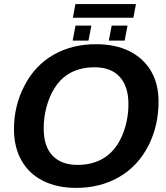

<svg xmlns="http://www.w3.org/2000/svg" viewBox="-20 -916 818 946"><path d="M453.1 -698.2Q548.8 -698.2 617.7 -663.8Q686.5 -629.4 723.9 -566.2Q761.2 -502.9 761.2 -415.5Q761.2 -294.9 710 -195.8Q658.2 -96.2 565.9 -43.2Q473.6 9.8 355 9.8Q261.2 9.8 191.4 -25.4Q122.1 -60.5 85.4 -126.2Q48.8 -191.9 48.8 -279.8Q48.8 -395 100.6 -494.1Q151.9 -593.3 243.2 -645.8Q334.5 -698.2 453.1 -698.2ZM446.3 -584.5Q367.2 -584.5 311.5 -547.9Q274.4 -523.4 248.5 -481.7Q222.7 -439.9 209 -388.7Q195.3 -337.4 195.3 -283.7Q195.3 -193.8 239.3 -148.7Q283.2 -103.5 361.8 -103.5Q440.4 -103.5 496.1 -140.1Q551.8 -176.8 582.3 -249Q612.8 -321.3 612.8 -403.8Q612.8 -489.7 570.1 -537.1Q527.3 -584.5 446.3 -584.5ZM649.9 -896 637.2 -828.6H338.9L351.6 -896ZM608.4 -790 594.2 -715.8H516.1L530.3 -790ZM430.2 -790 416 -715.8H337.9L352.1 -790Z"/></svg>

Font: Arimo
Style: Bold Italic
Weight: 700
Italic angle: -12°
Designer: Steve Matteson
Foundry: Monotype Imaging Inc.
Version: Version 1.33